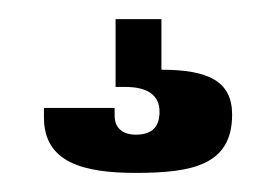

<svg xmlns="http://www.w3.org/2000/svg" viewBox="-20 -34 290 201"><path d="M26 89C26 136 67 147 122 147C181 147 223 139 223 86C223 51 198 39 149 39V-14H101V57H111C135 57 147 66 147 83C147 99 139 107 122 107C111 107 100 102 100 87V79H26Z"/></svg>

Font: Bebas Neue
Style: Bold
Weight: 700
Designer: Ryoichi Tsunekawa
Foundry: Ryoichi Tsunekawa
Version: Version 1.300